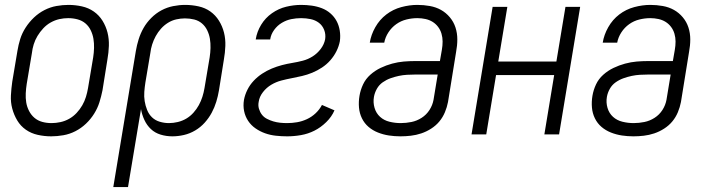

<svg xmlns="http://www.w3.org/2000/svg" viewBox="-20 -548 2890 783"><path d="M189 8Q161 8 134 2Q107 -4 85.5 -19Q64 -34 50.5 -56.5Q37 -79 30 -105Q23 -131 24.5 -159Q26 -187 30 -215L51 -340Q55 -365 62.5 -389Q70 -413 84.5 -435.5Q99 -458 118.5 -476.5Q138 -495 161.5 -507Q185 -519 210 -523.5Q235 -528 259 -528Q287 -528 314 -522Q341 -516 362.5 -501Q384 -486 398 -463.5Q412 -441 418.5 -415Q425 -389 424 -361Q423 -333 418 -305L398 -180Q393 -155 385.5 -131Q378 -107 364 -84.5Q350 -62 330.5 -43.5Q311 -25 287.5 -13Q264 -1 238.5 3.5Q213 8 189 8ZM190 -46Q208 -46 226.5 -50Q245 -54 262 -63.5Q279 -73 292.5 -87.5Q306 -102 315.5 -118.5Q325 -135 330.5 -153Q336 -171 339 -189L360 -314Q363 -333 363.5 -352.5Q364 -372 361 -390Q358 -408 350 -424.5Q342 -441 328.5 -452.5Q315 -464 296.5 -469Q278 -474 258 -474Q240 -474 222 -470Q204 -466 187 -456.5Q170 -447 156.5 -432.5Q143 -418 133 -401.5Q123 -385 117.5 -367Q112 -349 110 -331L89 -206Q86 -187 85 -167.5Q84 -148 87 -130Q90 -112 98.5 -95.5Q107 -79 120.5 -67.5Q134 -56 152 -51Q170 -46 190 -46Z M442 215 534 -340Q538 -364 545.5 -388Q553 -412 565.5 -434Q578 -456 597 -475Q616 -494 638.5 -506Q661 -518 686 -523Q711 -528 735 -528Q763 -528 790 -522Q817 -516 838 -501Q859 -486 873 -463.5Q887 -441 893.5 -415Q900 -389 899 -361Q898 -333 893 -305L873 -180Q869 -156 862 -133Q855 -110 843.5 -88.5Q832 -67 815 -48Q798 -29 776 -16Q754 -3 730 2.5Q706 8 683 8Q658 8 635 1Q612 -6 595.5 -21.5Q579 -37 569 -58.5Q559 -80 555 -103L502 215ZM669 -46Q687 -46 705.5 -50.5Q724 -55 740 -64.5Q756 -74 769 -88.5Q782 -103 791 -119.5Q800 -136 805.5 -153.5Q811 -171 814 -189L835 -314Q838 -333 838.5 -352.5Q839 -372 836 -390Q833 -408 825 -424.5Q817 -441 803.5 -452.5Q790 -464 772 -468.5Q754 -473 734 -473Q717 -473 699 -469Q681 -465 665 -455Q649 -445 636.5 -431Q624 -417 615 -400.5Q606 -384 600.5 -366.5Q595 -349 593 -331L573 -212Q570 -193 568.5 -173.5Q567 -154 570 -135.5Q573 -117 580 -99.5Q587 -82 600 -69.5Q613 -57 631.5 -51.5Q650 -46 669 -46Z M1151 8Q1128 8 1105 5.5Q1082 3 1061 -4.5Q1040 -12 1022 -24.5Q1004 -37 992 -55Q980 -73 975.5 -95Q971 -117 975 -141Q979 -162 989 -182Q999 -202 1014.5 -218.5Q1030 -235 1049 -247.5Q1068 -260 1088.5 -268.5Q1109 -277 1130 -282.5Q1151 -288 1172.5 -291.5Q1194 -295 1215 -300.5Q1236 -306 1255 -318Q1274 -330 1288 -348.5Q1302 -367 1306 -388Q1309 -408 1302 -426Q1295 -444 1280.5 -455Q1266 -466 1247 -470Q1228 -474 1208 -474Q1188 -474 1168 -470Q1148 -466 1129.5 -455Q1111 -444 1098 -426Q1085 -408 1082 -388V-387H1023V-388Q1028 -419 1045 -447Q1062 -475 1089 -494Q1116 -513 1147 -520.5Q1178 -528 1208 -528Q1230 -528 1251.5 -525Q1273 -522 1292.5 -514.5Q1312 -507 1327.5 -493.5Q1343 -480 1352.5 -462.5Q1362 -445 1365.5 -423.5Q1369 -402 1366 -380Q1362 -359 1352 -339Q1342 -319 1327 -302Q1312 -285 1293 -272.5Q1274 -260 1253.5 -251.5Q1233 -243 1211.5 -238Q1190 -233 1169 -229Q1148 -225 1127 -219.5Q1106 -214 1086.5 -202.5Q1067 -191 1052.5 -172.5Q1038 -154 1035 -133Q1032 -118 1036 -104.5Q1040 -91 1048 -80.5Q1056 -70 1068.5 -63.5Q1081 -57 1094.5 -53Q1108 -49 1122 -47.5Q1136 -46 1151 -46Q1171 -46 1191.5 -49.5Q1212 -53 1231.5 -62Q1251 -71 1267 -86Q1283 -101 1293 -120L1344 -98Q1333 -72 1310.5 -50Q1288 -28 1262 -15Q1236 -2 1207.5 3Q1179 8 1151 8Z M1613 8Q1589 8 1566 4.5Q1543 1 1521.5 -7.5Q1500 -16 1483 -30.5Q1466 -45 1456 -65.5Q1446 -86 1444 -109.5Q1442 -133 1446 -157Q1450 -181 1460.5 -203.5Q1471 -226 1490 -243Q1509 -260 1532 -271Q1555 -282 1579 -288.5Q1603 -295 1626.5 -297Q1650 -299 1673 -299H1774L1782 -345Q1785 -362 1785 -378.5Q1785 -395 1780.5 -410.5Q1776 -426 1766.5 -438.5Q1757 -451 1744 -459Q1731 -467 1715 -470.5Q1699 -474 1682 -474Q1660 -474 1637.5 -468.5Q1615 -463 1596 -449.5Q1577 -436 1564 -416Q1551 -396 1547 -374H1488Q1493 -406 1510.5 -437Q1528 -468 1555.5 -489Q1583 -510 1616.5 -519Q1650 -528 1682 -528Q1708 -528 1733 -523.5Q1758 -519 1778.5 -507.5Q1799 -496 1814.5 -477.5Q1830 -459 1837.5 -436Q1845 -413 1845 -387.5Q1845 -362 1840 -336L1807 -132Q1803 -111 1794.5 -90.5Q1786 -70 1772 -53Q1758 -36 1738.5 -23.5Q1719 -11 1698 -4Q1677 3 1655.5 5.5Q1634 8 1613 8ZM1614 -46Q1636 -46 1658 -50.5Q1680 -55 1699.5 -67.5Q1719 -80 1731.5 -99.5Q1744 -119 1748 -141L1765 -244H1673Q1657 -244 1640 -243Q1623 -242 1606.5 -238.5Q1590 -235 1573 -229Q1556 -223 1541 -212.5Q1526 -202 1517 -186Q1508 -170 1505 -153Q1501 -130 1507.5 -108Q1514 -86 1530 -71.5Q1546 -57 1568.5 -51.5Q1591 -46 1614 -46Z M1903 0 1989 -520H2049L2012 -297H2249L2286 -520H2346L2260 0H2200L2240 -242H2003L1963 0Z M2563 8Q2539 8 2516 4.5Q2493 1 2471.5 -7.5Q2450 -16 2433 -30.5Q2416 -45 2406 -65.5Q2396 -86 2394 -109.5Q2392 -133 2396 -157Q2400 -181 2410.5 -203.5Q2421 -226 2440 -243Q2459 -260 2482 -271Q2505 -282 2529 -288.5Q2553 -295 2576.5 -297Q2600 -299 2623 -299H2724L2732 -345Q2735 -362 2735 -378.5Q2735 -395 2730.5 -410.5Q2726 -426 2716.5 -438.5Q2707 -451 2694 -459Q2681 -467 2665 -470.5Q2649 -474 2632 -474Q2610 -474 2587.5 -468.5Q2565 -463 2546 -449.5Q2527 -436 2514 -416Q2501 -396 2497 -374H2438Q2443 -406 2460.5 -437Q2478 -468 2505.5 -489Q2533 -510 2566.5 -519Q2600 -528 2632 -528Q2658 -528 2683 -523.5Q2708 -519 2728.5 -507.5Q2749 -496 2764.5 -477.5Q2780 -459 2787.5 -436Q2795 -413 2795 -387.5Q2795 -362 2790 -336L2757 -132Q2753 -111 2744.5 -90.5Q2736 -70 2722 -53Q2708 -36 2688.5 -23.5Q2669 -11 2648 -4Q2627 3 2605.5 5.5Q2584 8 2563 8ZM2564 -46Q2586 -46 2608 -50.5Q2630 -55 2649.5 -67.5Q2669 -80 2681.5 -99.5Q2694 -119 2698 -141L2715 -244H2623Q2607 -244 2590 -243Q2573 -242 2556.5 -238.5Q2540 -235 2523 -229Q2506 -223 2491 -212.5Q2476 -202 2467 -186Q2458 -170 2455 -153Q2451 -130 2457.5 -108Q2464 -86 2480 -71.5Q2496 -57 2518.5 -51.5Q2541 -46 2564 -46Z"/></svg>

Font: Iosevka QP Light
Style: Italic
Weight: 300
Italic angle: -9°
Designer: Belleve Invis
Foundry: Belleve Invis
Version: Version 20.0.0; ttfautohint (v1.8.4)